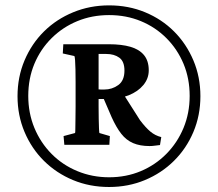

<svg xmlns="http://www.w3.org/2000/svg" viewBox="-20 -708 831 733"><path d="M222.7 -188.5 266.6 -200.2Q267.6 -203.1 267.6 -216.8Q267.6 -230.5 268.1 -252.9Q268.6 -275.4 268.6 -301.8V-394.5Q268.6 -420.9 268.1 -442.9Q267.6 -464.8 266.6 -478.5Q265.6 -492.2 263.7 -494.1L219.7 -503.9L221.7 -539.1H395.5Q444.3 -539.1 478 -529.3Q511.7 -519.5 529.8 -497.6Q547.9 -475.6 547.9 -439.5Q547.9 -408.2 527.3 -383.3Q506.8 -358.4 471.2 -344.2Q435.5 -330.1 390.6 -330.1H350.6V-367.2Q358.4 -366.2 365.2 -366.2Q372.1 -366.2 377.9 -366.2Q408.2 -366.2 431.6 -383.3Q455.1 -400.4 455.1 -438.5Q455.1 -473.6 435.5 -487.8Q416 -502 385.7 -502H356.4V-301.8Q356.4 -275.4 356.9 -253.9Q357.4 -232.4 357.9 -218.8Q358.4 -205.1 359.4 -200.2L399.4 -188.5L397.5 -155.3H225.6ZM550.8 -150.4Q514.6 -150.4 488.3 -161.6Q461.9 -172.9 442.9 -197.3Q423.8 -221.7 406.2 -260.7L372.1 -339.8L446.3 -356.4L514.6 -249Q536.1 -220.7 554.2 -205.6Q572.3 -190.4 595.7 -184.6L590.8 -154.3Q581.1 -153.3 571.3 -151.9Q561.5 -150.4 550.8 -150.4ZM396.5 5.9Q322.3 5.9 258.8 -20.5Q195.3 -46.9 147.9 -93.8Q100.6 -140.6 73.7 -204.1Q46.9 -267.6 46.9 -340.8Q46.9 -414.1 73.7 -477.5Q100.6 -541 147.9 -587.9Q195.3 -634.8 259.3 -661.1Q323.2 -687.5 396.5 -687.5Q470.7 -687.5 534.2 -661.1Q597.7 -634.8 644.5 -587.9Q691.4 -541 718.3 -477.5Q745.1 -414.1 745.1 -340.8Q745.1 -267.6 718.3 -204.1Q691.4 -140.6 644 -93.8Q596.7 -46.9 533.2 -20.5Q469.7 5.9 396.5 5.9ZM396.5 -31.2Q461.9 -31.2 517.6 -54.7Q573.2 -78.1 615.2 -120.6Q657.2 -163.1 680.7 -219.7Q704.1 -276.4 704.1 -341.8Q704.1 -408.2 680.7 -464.4Q657.2 -520.5 615.2 -562.5Q573.2 -604.5 517.6 -627.4Q461.9 -650.4 396.5 -650.4Q331.1 -650.4 275.4 -627.4Q219.7 -604.5 177.2 -562.5Q134.8 -520.5 111.3 -464.4Q87.9 -408.2 87.9 -341.8Q87.9 -276.4 111.3 -219.7Q134.8 -163.1 176.8 -120.6Q218.8 -78.1 275.4 -54.7Q332 -31.2 396.5 -31.2Z"/></svg>

Font: Crimson Pro Medium
Style: Regular
Weight: 500
Designer: Jacques Le Bailly
Foundry: Baron von Fonthausen
Version: Version 1.003